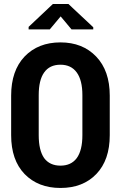

<svg xmlns="http://www.w3.org/2000/svg" viewBox="-20 -935 609 966"><path d="M532.2 -254.9Q532.2 -129.9 464.8 -59.6Q397.5 10.7 284.2 10.7Q171.9 10.7 103.5 -59.6Q36.1 -129.9 36.1 -254.9Q36.1 -278.3 36.1 -325.2Q36.1 -357.4 36.1 -454.1Q36.1 -579.1 103.5 -650.4Q171.9 -721.7 284.2 -721.7Q395.5 -721.7 463.9 -650.4Q532.2 -579.1 532.2 -454.1Q532.2 -387.7 532.2 -254.9ZM394.5 -456.1Q394.5 -531.2 366.2 -570.3Q337.9 -609.4 284.2 -609.4Q229.5 -609.4 202.1 -570.3Q174.8 -532.2 174.8 -456.1Q174.8 -388.7 174.8 -254.9Q174.8 -178.7 202.1 -139.6Q230.5 -101.6 284.2 -101.6Q337.9 -101.6 366.2 -139.6Q394.5 -178.7 394.5 -254.9Q394.5 -322.3 394.5 -456.1ZM449.2 -797.9Q449.2 -794.9 449.2 -787.1Q421.9 -787.1 339.8 -787.1Q326.2 -803.7 285.2 -852.5Q271.5 -835.9 230.5 -787.1Q203.1 -787.1 124 -787.1Q124 -790 124 -799.8Q154.3 -828.1 246.1 -915Q265.6 -915 324.2 -915Q355.5 -885.7 449.2 -797.9Z"/></svg>

Font: Noto Sans Hebrew DECATHLON 
Style: Bold
Weight: 400
Designer: Monotype Design Team
Version: Version 2.000;GOOG;noto-fonts:20170220:a8a215d2e889